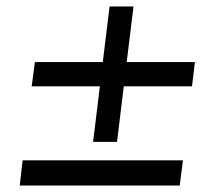

<svg xmlns="http://www.w3.org/2000/svg" viewBox="-20 -574 656 594"><path d="M583 -382H372L393 -554H319L298 -382H88L78 -307H289L268 -135H342L363 -307H574ZM41 0H536L546 -78H50Z"/></svg>

Font: TPK Tissa Web Medium
Style: Italic
Weight: 500
Italic angle: -7°
Designer: Jacques Le Bailly, Suppakit Chalermlarp | Katatrad Co.,Ltd.
Foundry: Jacques Le Bailly, Cadson Demak Co.,Ltd.
Version: Version 5.000;Glyphs 3.1.2 (3151)